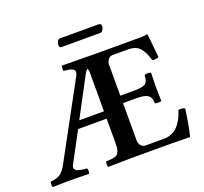

<svg xmlns="http://www.w3.org/2000/svg" viewBox="-135 -961 1196 1123"><g transform="rotate(-20 463.0 -399.5)"><path d="M415 -550.8 288.1 -312H441.9V-560.1Q440.4 -576.7 435.1 -578.1Q424.8 -570.3 415 -550.8ZM110.8 -102.1 359.9 -561Q361.8 -563 361.8 -564.9Q373.5 -587.4 360.6 -599.4Q347.7 -611.3 314 -612.8Q311.5 -612.8 301.8 -615.2Q298.8 -616.7 298.8 -622.1Q298.8 -639.2 299.8 -646L301.8 -647Q327.1 -647 373 -646.5Q418.9 -646 432.1 -646L500 -645H788.1Q811 -645 831.1 -648.9Q835 -648.9 835 -646Q835.9 -642.6 838.6 -615.7Q841.3 -588.9 844.7 -553.2Q848.1 -517.6 850.1 -501Q833 -492.2 810.1 -496.1Q800.8 -525.4 793 -542.5Q785.2 -559.6 772.2 -575.2Q759.3 -590.8 740.2 -597.4Q721.2 -604 693.8 -604H602.1Q585 -604 574 -590.1Q563 -576.2 563 -557.1V-365.2H655.8Q704.6 -366.2 720.2 -377.9Q735.8 -389.6 737.8 -429.2Q742.7 -434.1 757.8 -434.1Q772.9 -434.1 777.8 -429.2Q775.9 -369.6 775.9 -342.8Q775.9 -325.2 777.8 -254.9Q773.9 -251 757.8 -251Q741.7 -251 737.8 -254.9Q736.3 -279.3 729.5 -292Q722.7 -304.7 703.4 -311.8Q684.1 -318.8 647 -318.8H563V-86.9Q563 -66.9 574.2 -54Q585.4 -41 602.1 -41H714.8Q768.6 -41 802.5 -76.2Q836.4 -111.3 853 -169.9Q877 -175.3 894 -165Q893.6 -160.2 888.4 -126.7Q883.3 -93.3 880.9 -79.1Q878.4 -64.9 873.5 -40.3Q868.7 -15.6 863.8 2Q783.7 0 735.8 0H501Q403.8 1 355 2Q350.6 -2.4 350.6 -15.1Q350.6 -27.8 355 -32.2Q375.5 -33.2 386 -34.2Q396.5 -35.2 408.2 -38.3Q419.9 -41.5 424.8 -46.9Q429.7 -52.2 434.6 -62.5Q439.5 -72.8 440.7 -86.7Q441.9 -100.6 441.9 -122.1V-266.1H264.2L164.1 -79.1Q160.6 -71.8 159.7 -65.9Q158.7 -60.1 161.1 -55.7Q163.6 -51.3 167 -47.9Q170.4 -44.4 177.2 -42Q184.1 -39.6 189.7 -38.1Q195.3 -36.6 204.3 -35.4Q213.4 -34.2 219 -33.4Q224.6 -32.7 233.9 -32.2Q238.3 -27.8 238.3 -15.1Q238.3 -2.4 233.9 2Q159.7 0 102.1 0Q84 0 9.8 2Q5.4 -2.4 5.4 -15.1Q5.4 -27.8 9.8 -32.2Q45.9 -34.7 66.9 -47.9Q87.9 -61 110.8 -102.1ZM579.1 -750H335Q329.1 -750 326.2 -756.1Q323.2 -762.2 323.2 -769Q323.2 -779.3 329.8 -790Q336.4 -800.8 345.2 -800.8H588.9Q595.7 -800.8 599.4 -795.2Q603 -789.6 603 -784.2Q603 -773.9 595.7 -762Q588.4 -750 579.1 -750Z"/></g></svg>

Font: Common Serif SemiBold
Style: Regular
Weight: 600
Designer: Philipp H. Poll, Khaled Hosny
Foundry: Stefan Peev, Context Ltd.
Version: Version 1.026